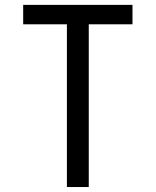

<svg xmlns="http://www.w3.org/2000/svg" viewBox="-20 -752 626 772"><path d="M249 0V-654.3H73.2V-732.4H512.7V-654.3H336.9V0Z"/></svg>

Font: Consola Mono
Style: Book
Weight: 400
Monospace: yes
Designer: Wojciech Kalinowski "wmk69" (wmk69@o2.pl)
Foundry: Wojciech Kalinowski "wmk69" (wmk69@o2.pl)
Version: Version 2.1.0